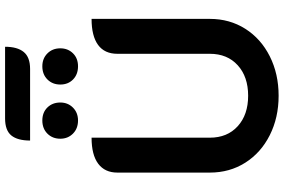

<svg xmlns="http://www.w3.org/2000/svg" viewBox="-196 -884 1090 737"><g transform="rotate(-90 348.5 -516.0)"><path d="M54 -255V-610Q54 -658 88 -683.5Q122 -709 188 -709V-255Q188 -188 232 -148Q276 -108 349 -108Q422 -108 466 -148Q510 -188 510 -255V-610Q510 -659 544 -684Q578 -709 644 -709V-255Q644 -179 606 -119Q568 -59 500.5 -25Q433 9 349 9Q265 9 197.5 -25Q130 -59 92 -119Q54 -179 54 -255ZM184 -829Q184 -859 203.5 -878.5Q223 -898 254 -898Q285 -898 304 -878.5Q323 -859 323 -829Q323 -800 303.5 -780.5Q284 -761 254 -761Q223 -761 203.5 -780.5Q184 -800 184 -829ZM392 -829Q392 -859 411.5 -878.5Q431 -898 462 -898Q492 -898 511.5 -878.5Q531 -859 531 -829Q531 -800 512 -780.5Q493 -761 462 -761Q431 -761 411.5 -780Q392 -799 392 -829ZM262 -1041H537Q537 -994 517 -969.5Q497 -945 452 -945H177Q177 -993 196.5 -1017Q216 -1041 262 -1041Z"/></g></svg>

Font: K2D
Style: Bold
Weight: 700
Designer: Katatrad Aksorn Co.,Ltd.
Foundry: Cadson Demak Co.,Ltd.
Version: Version 1.000; ttfautohint (v1.6)